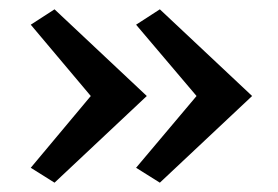

<svg xmlns="http://www.w3.org/2000/svg" viewBox="-20 -417 597 412"><path d="M323 -397 521 -211 323 -25 272 -57 406 -216V-206L272 -364ZM97 -397 295 -211 97 -25 46 -57 179 -216V-206L46 -364Z"/></svg>

Font: Ysabeau SemiBold
Style: Regular
Weight: 600
Designer: Christian Thalmann (Catharsis Fonts)
Version: Version 2.000;gftools[0.9.27.dev2+g8671c4b]